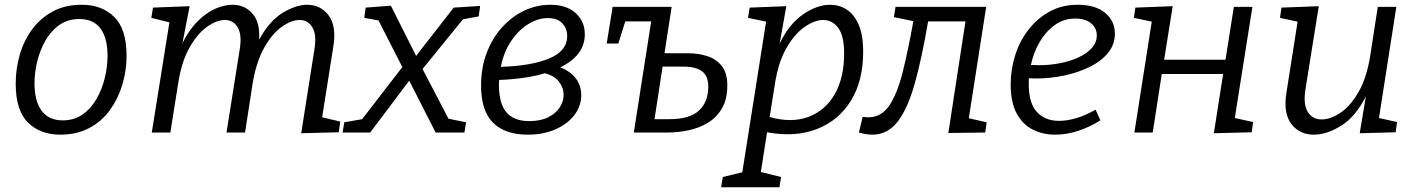

<svg xmlns="http://www.w3.org/2000/svg" viewBox="-20 -557 5951 807"><path d="M324 -537Q408 -537 460 -486Q512 -435 512 -322Q512 -261 494.5 -202Q477 -143 442.5 -95Q408 -47 355.5 -19Q303 9 233 9Q150 9 98 -41.5Q46 -92 46 -206Q46 -267 63 -326.5Q80 -386 115 -433.5Q150 -481 202 -509Q254 -537 324 -537ZM313 -477Q265 -477 229.5 -452Q194 -427 171 -386.5Q148 -346 136.5 -299Q125 -252 125 -207Q125 -132 155 -91.5Q185 -51 244 -51Q291 -51 326.5 -75.5Q362 -100 385.5 -141Q409 -182 420.5 -229.5Q432 -277 432 -322Q432 -397 402.5 -437Q373 -477 313 -477Z M1246 3 1301 -346Q1312 -409 1293.5 -441Q1275 -473 1239 -473Q1205 -473 1164.5 -444.5Q1124 -416 1090.5 -356.5Q1057 -297 1042 -207L1010 0H932L987 -346Q998 -409 979.5 -441Q961 -473 925 -473Q891 -473 850.5 -444.5Q810 -416 776.5 -357Q743 -298 729 -207L696 0H618L692 -463L616 -482L623 -525L777 -531L747 -376Q776 -434 812.5 -469.5Q849 -505 886.5 -521Q924 -537 957 -537Q1009 -537 1041.5 -499.5Q1074 -462 1069 -390Q1112 -469 1168 -503Q1224 -537 1271 -537Q1328 -537 1361.5 -492Q1395 -447 1381 -361L1334 -64L1410 -46L1404 -1Z M1420 0 1427 -43 1502 -56 1671 -275 1571 -471 1511 -482 1517 -525 1623 -533 1729 -322 1887 -525 1998 -532 1992 -488 1926 -476 1756 -267 1865 -58 1939 -43 1932 0H1811L1700 -218L1536 0Z M2198 9Q2103 9 2052.5 -41Q2002 -91 2002 -197Q2002 -273 2026 -335.5Q2050 -398 2091 -443Q2132 -488 2184 -512.5Q2236 -537 2293 -537Q2361 -537 2399.5 -502Q2438 -467 2438 -413Q2438 -368 2411.5 -333Q2385 -298 2335 -274Q2378 -257 2400.5 -227Q2423 -197 2423 -157Q2423 -112 2395 -74.5Q2367 -37 2316 -14Q2265 9 2198 9ZM2282 -481Q2243 -481 2202.5 -457Q2162 -433 2130 -387Q2098 -341 2085 -276Q2214 -280 2289 -311.5Q2364 -343 2364 -405Q2364 -437 2343.5 -459Q2323 -481 2282 -481ZM2077 -202Q2077 -122 2108.5 -85Q2140 -48 2204 -48Q2252 -48 2284 -64Q2316 -80 2332.5 -105.5Q2349 -131 2349 -158Q2349 -188 2329.5 -213.5Q2310 -239 2270 -249Q2189 -225 2078 -221Q2077 -212 2077 -202Z M2644 0 2717 -467H2608L2579 -374H2530L2555 -528H2803L2773 -333H2874Q2914 -333 2951.5 -321.5Q2989 -310 3013 -280.5Q3037 -251 3037 -198Q3037 -140 3014.5 -101.5Q2992 -63 2955.5 -41Q2919 -19 2874.5 -9.5Q2830 0 2786 0ZM2853 -277H2765L2731 -56H2793Q2879 -56 2918 -92.5Q2957 -129 2957 -193Q2957 -238 2930.5 -257.5Q2904 -277 2853 -277Z M3011 230 3018 187 3100 167 3200 -466 3124 -482 3131 -525 3285 -531 3257 -374Q3297 -457 3356 -497Q3415 -537 3469 -537Q3507 -537 3538.5 -517Q3570 -497 3589 -453.5Q3608 -410 3608 -339Q3608 -218 3557 -134.5Q3506 -51 3414.5 -15Q3323 21 3204 -1L3178 166L3263 187L3256 230ZM3237 -204 3215 -65Q3309 -39 3380 -66.5Q3451 -94 3489.5 -163Q3528 -232 3528 -332Q3528 -407 3503 -440Q3478 -473 3440 -473Q3404 -473 3362 -444Q3320 -415 3285.5 -355Q3251 -295 3237 -204Z M3590 0 3606 -66Q3619 -64 3630 -64Q3685 -64 3718.5 -114.5Q3752 -165 3774.5 -255.5Q3797 -346 3819 -468L3737 -485L3744 -528H4125L4052 -60L4127 -43L4121 0L3966 2L4038 -467H3881Q3855 -315 3825.5 -208.5Q3796 -102 3753.5 -46.5Q3711 9 3647 9Q3621 9 3590 0Z M4415 9Q4362 9 4319.5 -13Q4277 -35 4252.5 -81.5Q4228 -128 4228 -202Q4228 -265 4247 -325Q4266 -385 4303 -432.5Q4340 -480 4392 -508.5Q4444 -537 4510 -537Q4584 -537 4625 -503Q4666 -469 4666 -415Q4666 -370 4637.5 -335Q4609 -300 4560.5 -276Q4512 -252 4453 -239.5Q4394 -227 4332 -227Q4316 -227 4304 -228Q4304 -216 4304 -203Q4304 -123 4338.5 -86Q4373 -49 4431 -49Q4502 -49 4585 -96L4605 -51Q4508 9 4415 9ZM4499 -479Q4451 -479 4413 -451.5Q4375 -424 4349.5 -380Q4324 -336 4313 -284Q4330 -283 4349 -283Q4391 -283 4433.5 -291Q4476 -299 4511.5 -315Q4547 -331 4568.5 -354.5Q4590 -378 4590 -408Q4590 -439 4566 -459Q4542 -479 4499 -479Z M4748 0 4821 -466 4746 -482 4752 -525 4909 -531 4873 -306H5131L5166 -528H5244L5170 -61L5247 -44L5241 -1L5082 3L5121 -246H4863L4825 0Z M5505 9Q5443 10 5408 -35.5Q5373 -81 5387 -167L5434 -466L5360 -482L5366 -525L5523 -531L5467 -182Q5457 -119 5476.5 -87Q5496 -55 5535 -55Q5572 -55 5614 -83Q5656 -111 5690 -170Q5724 -229 5739 -321L5771 -528H5849L5776 -61L5852 -44L5846 -1L5695 3L5721 -152Q5678 -67 5618.5 -29.5Q5559 8 5505 9Z"/></svg>

Font: Bitter
Style: Italic
Weight: 400
Italic angle: -9°
Designer: Sol Matas, and Bitter project Authors
Foundry: Sol Matas
Version: Version 2.001